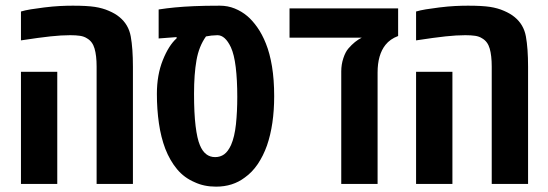

<svg xmlns="http://www.w3.org/2000/svg" viewBox="-20 -660 1965 689"><path d="M326.7 0V-420.9Q326.7 -460.4 319.3 -485.8Q312 -511.2 292 -522.5Q281.7 -529.3 267.1 -531.5Q252.4 -533.7 231.9 -533.7Q200.2 -533.7 161.4 -529.5Q122.6 -525.4 55.2 -515.1V-618.7Q69.3 -623 90.3 -626.5Q111.3 -629.9 138.7 -633.3Q170.4 -637.2 195.1 -638.4Q219.7 -639.6 241.2 -639.6Q292 -639.6 320.3 -635.3Q348.6 -630.9 370.6 -621.1Q393.6 -611.3 408.2 -599.1Q441.4 -572.3 449.2 -529.3Q457 -486.3 457 -420.4V0ZM55.2 0V-402.3H185.5V0Z M755.4 9.8Q711.9 9.8 678.2 -6.3Q641.1 -22 615.5 -52.7Q589.8 -83.5 573.2 -126Q557.6 -167 550.3 -217.3Q543 -267.6 543 -323.2Q543 -391.1 564.2 -444.1Q585.4 -497.1 613.8 -522.5V-526.9L549.3 -522V-626Q577.6 -630.4 607.4 -633.3Q637.2 -636.2 676 -637.9Q714.8 -639.6 769 -639.6Q797.4 -639.6 822.5 -629.4Q847.7 -619.1 867.7 -602.1Q885.7 -586.9 903.3 -562Q920.9 -537.1 934.1 -503.9Q948.2 -469.2 956.1 -421.6Q963.9 -374 963.9 -314.9Q963.9 -212.9 938 -137.7Q924.8 -100.6 904.8 -71Q884.8 -41.5 858.4 -22.9Q815.4 9.8 755.4 9.8ZM752 -96.2Q770.5 -96.2 784.4 -106.2Q798.3 -116.2 809.1 -139.6Q821.8 -168.5 826.7 -213.9Q831.5 -259.3 831.5 -312Q831.5 -373.5 825.9 -419.2Q820.3 -464.8 808.6 -490.2Q788.1 -533.7 760.3 -533.7Q737.3 -533.2 719.2 -529.3Q693.8 -493.7 685.1 -443.8Q676.3 -394 676.3 -323.7Q676.3 -253.4 681.9 -207.8Q687.5 -162.1 697.3 -139.2Q714.8 -96.2 752 -96.2Z M1204.6 0V-403.8Q1204.6 -428.7 1212.2 -451.4Q1219.7 -474.1 1230.5 -486.3Q1253.4 -512.7 1278.3 -524.9H1019V-629.9H1408.7V-530.8Q1379.9 -520 1363.3 -499Q1335 -463.4 1335 -399.9V0Z M1744.6 0V-420.9Q1744.6 -460.4 1737.3 -485.8Q1730 -511.2 1710 -522.5Q1699.7 -529.3 1685.1 -531.5Q1670.4 -533.7 1649.9 -533.7Q1618.2 -533.7 1579.3 -529.5Q1540.5 -525.4 1473.1 -515.1V-618.7Q1487.3 -623 1508.3 -626.5Q1529.3 -629.9 1556.6 -633.3Q1588.4 -637.2 1613 -638.4Q1637.7 -639.6 1659.2 -639.6Q1710 -639.6 1738.3 -635.3Q1766.6 -630.9 1788.6 -621.1Q1811.5 -611.3 1826.2 -599.1Q1859.4 -572.3 1867.2 -529.3Q1875 -486.3 1875 -420.4V0ZM1473.1 0V-402.3H1603.5V0Z"/></svg>

Font: Open Sans Condensed
Style: Bold
Weight: 700
Width: 3
Designer: Monotype Design Team
Foundry: Monotype Imaging Inc.
Version: Version 3.003; ttfautohint (v1.8.4)